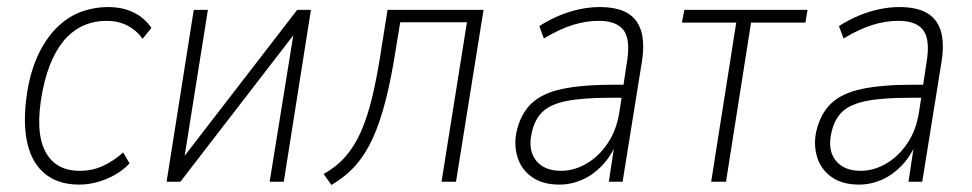

<svg xmlns="http://www.w3.org/2000/svg" viewBox="-20 -515 2753 544"><path d="M204 8Q142 8 104 -25.5Q66 -59 55 -121.5Q44 -184 60 -271Q72 -330 94.5 -372.5Q117 -415 147 -442.5Q177 -470 212.5 -482.5Q248 -495 286 -495Q327 -495 358 -480Q389 -465 409 -436L384 -405Q366 -430 340 -443Q314 -456 282 -456Q250 -456 222 -445Q194 -434 170.5 -410.5Q147 -387 129 -348.5Q111 -310 100 -255Q79 -144 107.5 -87.5Q136 -31 206 -31Q242 -31 272 -45Q302 -59 329 -83L347 -52Q328 -32 304.5 -19Q281 -6 255.5 1Q230 8 204 8Z M452 0 529 -487H569L498 -41H478L822 -487H861L784 0H744L816 -446H835L491 0Z M919 9 897 -22Q933 -42 958.5 -71Q984 -100 1002.5 -141.5Q1021 -183 1035 -241.5Q1049 -300 1061 -380L1078 -487H1350L1272 0H1231L1303 -452H1114L1102 -379Q1089 -295 1073 -232Q1057 -169 1036.5 -124Q1016 -79 988 -47Q960 -15 919 9Z M1565 8Q1517 8 1487 -13.5Q1457 -35 1446.5 -69Q1436 -103 1443 -139Q1454 -191 1485 -221Q1516 -251 1573 -263Q1630 -275 1719 -275H1756L1750 -238H1709Q1632 -238 1586 -229Q1540 -220 1517 -198Q1494 -176 1486 -136Q1476 -89 1499 -60Q1522 -31 1570 -31Q1606 -31 1641 -51Q1676 -71 1701.5 -108.5Q1727 -146 1735 -198L1756 -337Q1767 -401 1747.5 -428.5Q1728 -456 1676 -456Q1641 -456 1603.5 -444.5Q1566 -433 1521 -406L1508 -441Q1536 -459 1565 -471Q1594 -483 1623 -489Q1652 -495 1679 -495Q1727 -495 1756 -479Q1785 -463 1796 -429Q1807 -395 1799 -342L1744 0H1705L1722 -112H1728Q1711 -72 1685.5 -45.5Q1660 -19 1629 -5.5Q1598 8 1565 8Z M1995 0 2066 -451H1912L1919 -487H2268L2262 -451H2108L2037 0Z M2414 8Q2366 8 2336 -13.5Q2306 -35 2295.5 -69Q2285 -103 2292 -139Q2303 -191 2334 -221Q2365 -251 2422 -263Q2479 -275 2568 -275H2605L2599 -238H2558Q2481 -238 2435 -229Q2389 -220 2366 -198Q2343 -176 2335 -136Q2325 -89 2348 -60Q2371 -31 2419 -31Q2455 -31 2490 -51Q2525 -71 2550.5 -108.5Q2576 -146 2584 -198L2605 -337Q2616 -401 2596.5 -428.5Q2577 -456 2525 -456Q2490 -456 2452.5 -444.5Q2415 -433 2370 -406L2357 -441Q2385 -459 2414 -471Q2443 -483 2472 -489Q2501 -495 2528 -495Q2576 -495 2605 -479Q2634 -463 2645 -429Q2656 -395 2648 -342L2593 0H2554L2571 -112H2577Q2560 -72 2534.5 -45.5Q2509 -19 2478 -5.5Q2447 8 2414 8Z"/></svg>

Font: Nunito Sans 10pt Condensed ExtraLight
Style: Italic
Weight: 250
Width: 3
Italic angle: -9°
Designer: Vernon Adams
Foundry: Vernon Adams
Version: Version 3.101;gftools[0.9.27]